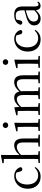

<svg xmlns="http://www.w3.org/2000/svg" viewBox="1536 -2306 860 3971"><g transform="rotate(-90 1965.5 -320.0)"><path d="M48 -175.7C48 -8.7 150 90.3 297.1 90.2C392.1 90.2 452.1 50.3 497.1 -18.8L481.1 -31.7C436.1 17.2 385.1 40.2 325.1 40.2C213.1 40.2 135.1 -42.7 135.1 -186.7C135.1 -332.7 213.1 -423.7 315 -423.7C338 -423.7 360.1 -419.7 382 -410.7L403 -337.7C409 -302.6 425 -288.7 453 -288.7C475 -288.7 489.1 -299.6 495 -323.6C473 -403.7 399 -455.7 310.1 -455.7C172.1 -455.7 48 -354.7 48 -175.7Z M921.1 75.3V75.4H1002.1H1166V47.4L1089.1 39.4C1088.1 -15.6 1087.1 -97.7 1087.1 -153.6V-265.6C1087.1 -402.6 1034.1 -455.7 947.1 -455.7C879.1 -455.7 812.1 -422.7 745.1 -345.7V-565.7L748.1 -720.6L733.1 -729.6L577.1 -699.6V-672.7L665 -668.7V-153.6L663.1 39.4L579.1 47.4V75.4H824V47.4L749 39.4L747.1 -153.6V-315.6C813.1 -381.6 869.1 -401.7 912.1 -401.7C970.1 -401.7 1005.1 -367.7 1005.1 -268.7V-153.7L1003.1 39.3L921.1 47.3Z M1304.2 -635.6C1304.2 -602.6 1330.2 -579.7 1362.2 -579.7C1393.3 -579.7 1420.2 -602.6 1420.2 -635.6C1420.2 -668.7 1393.2 -692.7 1362.2 -692.7C1330.2 -692.7 1304.2 -668.7 1304.2 -635.6ZM1242.2 75.3H1325.2H1489.2V47.3L1412.2 39.3C1411.2 -16.7 1410.3 -99.7 1410.3 -153.7V-304.7L1413.3 -444.6L1401.3 -452.6L1236.2 -413.7V-387.7L1325.2 -383.7C1327.2 -333.7 1329.2 -280.7 1329.2 -213.7V-153.7C1329.2 -99.7 1328.1 -16.7 1326.2 39.3L1242.2 47.3Z M2229.3 75.3H2309.3H2472.3V47.3L2396.3 39.3L2394.3 -153.7V-267.7C2394.3 -401.7 2344.3 -455.7 2252.3 -455.7C2183.3 -455.7 2119.3 -421.7 2058.3 -347.7C2041.3 -423.6 1997.3 -455.7 1930.3 -455.7C1862.3 -455.7 1800.3 -418.7 1739.3 -347.7L1734.3 -444.7L1721.3 -452.7L1567.3 -412.7V-387.7L1655.2 -382.7C1657.2 -332.7 1658.2 -282.7 1658.2 -214.7V-153.7L1656.2 39.3L1573.2 47.3V75.3H1818.2V47.3L1742.2 39.3L1740.2 -153.7V-313.7C1801.2 -377.6 1853.2 -401.7 1899.2 -401.7C1953.2 -401.7 1986.2 -364.7 1986.2 -266.7V-153.7L1984.3 39.3L1901.3 47.3V75.3H2145.2V47.3L2068.3 39.3L2066.3 -153.7V-266.7C2066.3 -284.7 2065.2 -301.7 2063.3 -317.7C2123.2 -380.7 2177.2 -401.7 2222.3 -401.7C2279.3 -401.7 2313.3 -368.7 2313.3 -266.7V-153.7C2313.3 -97.8 2312.3 -16.7 2311.3 39.3L2229.3 47.3Z M2609.9 -635.6C2609.9 -602.6 2635.8 -579.7 2667.9 -579.7C2698.9 -579.7 2725.9 -602.6 2725.9 -635.6C2725.9 -668.7 2698.8 -692.7 2667.9 -692.7C2635.8 -692.7 2609.9 -668.7 2609.9 -635.6ZM2547.9 75.3H2630.9H2794.8V47.3L2717.9 39.3C2716.9 -16.7 2715.9 -99.7 2715.9 -153.7V-304.7L2718.9 -444.6L2706.9 -452.6L2541.9 -413.7V-387.7L2630.9 -383.7C2632.9 -333.7 2634.9 -280.7 2634.9 -213.7V-153.7C2634.9 -99.7 2633.8 -16.7 2631.8 39.3L2547.9 47.3Z M2885 -175.7C2885 -8.7 2986.9 90.3 3134 90.2C3229 90.2 3289 50.3 3334 -18.8L3318 -31.7C3273 17.2 3222 40.2 3162 40.2C3050 40.2 2972 -42.7 2972 -186.7C2972 -332.7 3050 -423.7 3152 -423.7C3174.9 -423.7 3197 -419.7 3218.9 -410.7L3239.9 -337.7C3245.9 -302.6 3261.9 -288.7 3289.9 -288.7C3311.9 -288.7 3326 -299.6 3331.9 -323.6C3310 -403.7 3235.9 -455.7 3147 -455.7C3009 -455.7 2885 -354.7 2885 -175.7Z M3740 -6.6C3748 53.3 3776 89.4 3831 89.3C3870 89.3 3900 73.2 3921 38.3L3905 23.2C3889 41.3 3877 47.3 3860 47.3C3833 47.3 3818 30.3 3818 -32.7V-279.7C3818 -403.7 3762 -455.7 3646 -455.7C3533 -455.7 3459 -406.7 3439 -324.7C3445 -301.7 3460 -288.7 3483 -288.7C3508 -288.7 3525.1 -301.7 3531.1 -337.7L3546.1 -409.7C3573.1 -419.7 3598.1 -424.7 3624.1 -424.7C3703.1 -424.7 3738.1 -394.7 3738.1 -283.7V-242.7C3694 -232.6 3647.1 -219.6 3605.1 -206.6C3473 -168.7 3426.1 -117.7 3426.1 -39.6C3426.1 43.4 3485.1 90.3 3564.1 90.3C3636 90.3 3681.1 57.3 3740 -6.6ZM3737.9 -216.7V-37.7C3674.9 22.3 3639 41.3 3598.9 41.3C3543 41.3 3506 9.3 3506 -52.7C3506 -107.7 3539 -150.8 3622.9 -181.7C3657 -194.7 3696.9 -205.6 3737.9 -216.7Z"/></g></svg>

Font: YuFanDanQingSong
Style: Regular
Weight: 100
Foundry: 余繁
Version: Version 1.0